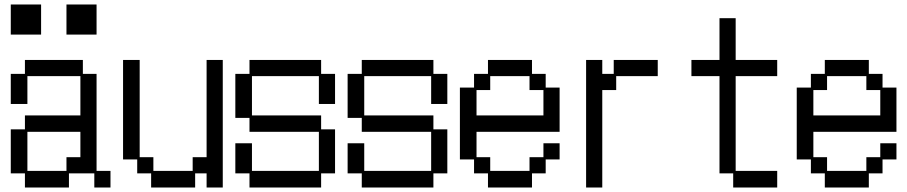

<svg xmlns="http://www.w3.org/2000/svg" viewBox="-20 -807 4040 855"><path d="M28 -787H163V-653H28ZM276 -787H410V-653H276ZM28 -231H91V-293H338V-468H102V-344H28V-478H91V-540H349V-478H410V-46H472V28H400V-35H287V28H91V-35H28ZM276 -46V-107H338V-220H102V-46Z M591 -97H528V-540H602V-107H663V-46H838V-107H900V-540H972V28H900V-35H849V28H653V-35H591Z M1028 -169H1102V-46H1400V-220H1091V-282H1028V-478H1091V-540H1410V-478H1472V-344H1400V-468H1102V-293H1410V-231H1472V-35H1410V28H1091V-35H1028Z M1528 -169H1602V-46H1900V-220H1591V-282H1528V-478H1591V-540H1910V-478H1972V-344H1900V-468H1602V-293H1910V-231H1972V-35H1910V28H1591V-35H1528Z M2091 -97H2028V-417H2091V-478H2153V-540H2349V-478H2410V-417H2472V-220H2102V-107H2163V-46H2338V-107H2400V-169H2472V-97H2410V-35H2349V28H2153V-35H2091ZM2400 -293V-406H2338V-468H2163V-406H2102V-293Z M2590 -540H2662V-478H2713V-540H2909V-468H2724V-406H2662V28H2590Z M3184 -468H3059V-540H3184V-726H3256V-540H3441V-468H3256V-46H3441V28H3245V-35H3184Z M3591 -97H3528V-417H3591V-478H3653V-540H3849V-478H3910V-417H3972V-220H3602V-107H3663V-46H3838V-107H3900V-169H3972V-97H3910V-35H3849V28H3653V-35H3591ZM3900 -293V-406H3838V-468H3663V-406H3602V-293Z"/></svg>

Font: DotGothic16
Style: Regular
Weight: 400
Designer: Fontworks Inc.
Foundry: Fontworks Inc.
Version: Version 1.100